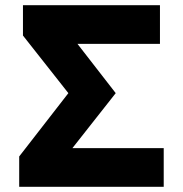

<svg xmlns="http://www.w3.org/2000/svg" viewBox="-20 -720 705 740"><path d="M54 0V-117L243.5 -361L68.5 -583V-700H596.5V-551H278.5L426 -361L259 -149H611V0Z"/></svg>

Font: Overpass Black
Style: Regular
Weight: 900
Designer: Delve Withrington, Dave Bailey, Thomas Jockin
Foundry: Delve Fonts LLC
Version: Version 4.000; ttfautohint (v1.8.3)